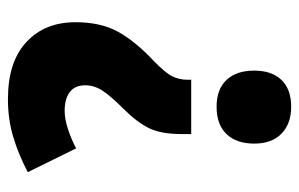

<svg xmlns="http://www.w3.org/2000/svg" viewBox="-155 -587 754 484"><g transform="rotate(-90 222.0 -345.0)"><path d="M214 -702Q308 -702 358 -655.5Q408 -609 408 -532Q408 -468 384 -424.5Q360 -381 311 -335Q280 -305 271.5 -287.5Q263 -270 263 -250V-240H126V-263Q126 -316 141 -346.5Q156 -377 190 -411Q223 -444 236 -464.5Q249 -485 249 -507Q249 -533 232 -546Q215 -559 185 -559Q163 -559 136.5 -550Q110 -541 90 -530L30 -652Q76 -676 120 -689Q164 -702 214 -702ZM195 12Q152 12 127 -12.5Q102 -37 102 -81Q102 -126 126 -151Q150 -176 195 -176Q239 -176 262.5 -151Q286 -126 286 -81Q286 -37 262.5 -12.5Q239 12 195 12Z"/></g></svg>

Font: Noto Sans Kannada ExtraCondensed Black
Style: Regular
Weight: 900
Width: 2
Designer: Jelle Bosma - Monotype Design Team
Foundry: Monotype Imaging Inc.
Version: Version 2.005; ttfautohint (v1.8.4.7-5d5b)